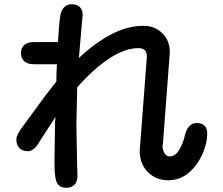

<svg xmlns="http://www.w3.org/2000/svg" viewBox="-20 -806 1040 897"><path d="M649.4 -685.5Q707 -685.5 743.2 -645.5Q773.4 -612.3 773.4 -561.5Q773.4 -560.5 741.2 -134.8Q739.3 -127.9 739.3 -123Q739.3 -109.4 747.1 -92.8Q755.9 -75.2 773.4 -75.2Q804.7 -75.2 826.2 -123Q836.9 -144.5 843.8 -173.8Q854.5 -216.8 879.9 -227.5Q888.7 -231.4 898.4 -231.4Q922.9 -231.4 935.5 -218.8Q948.2 -206.1 948.2 -182.6Q948.2 -138.7 927.7 -90.8Q904.3 -36.1 864.3 -1Q822.3 36.1 765.6 36.1Q709 36.1 670.9 -2Q632.8 -40 632.8 -102.5Q632.8 -103.5 664.1 -513.7L666 -541Q666 -562.5 656.2 -571.8Q646.5 -581.1 626 -581.1Q504.9 -581.1 340.8 -398.4L336.9 -228.5L339.8 -55.7L341.8 13.7Q341.8 52.7 316.4 65.4Q304.7 71.3 289.1 71.3Q266.6 71.3 253.9 58.6Q246.1 50.8 242.2 39.1Q234.4 11.7 234.4 -51.8L237.3 -234.4L239.3 -259.8L167 -148.4Q140.6 -99.6 110.4 -99.6Q85 -99.6 71.3 -113.3Q56.6 -127.9 56.6 -155.3Q56.6 -176.8 86.9 -215.8L193.4 -361.3L243.2 -424.8L244.1 -469.7L246.1 -505.9H138.7Q106.4 -505.9 91.8 -521.5Q78.1 -534.2 78.1 -557.6Q78.1 -581.1 91.8 -593.8Q106.4 -609.4 138.7 -609.4H251Q257.8 -731.4 265.6 -749Q280.3 -786.1 314.5 -786.1Q339.8 -786.1 353 -772.9Q366.2 -759.8 366.2 -735.4V-734.4L362.3 -695.3L348.6 -535.2Q509.8 -685.5 649.4 -685.5Z"/></svg>

Font: FakePearl
Style: SemiBold
Weight: 400
Version: Version 1.2